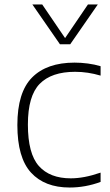

<svg xmlns="http://www.w3.org/2000/svg" viewBox="-20 -828 490 857"><path d="M291 9Q179.5 9 118.5 -57.5Q57.5 -124 57.5 -270Q57.5 -416 123.2 -482.2Q189 -548.5 313 -548.5Q342 -548.5 372.2 -544.5Q402.5 -540.5 429 -532.5V-490.5Q400.5 -499 372.5 -503.2Q344.5 -507.5 315 -507.5Q210 -507.5 157.2 -453.8Q104.5 -400 104.5 -272Q104.5 -142 153.5 -87Q202.5 -32 296 -32Q324.5 -32 357 -38Q389.5 -44 429 -57.5V-16Q361 9 291 9ZM247.5 -630.5 124.5 -808H168.5L270.5 -658L372.5 -808H416.5L293.5 -630.5Z"/></svg>

Font: Encode Sans Semi Expanded ExtraLight
Style: Regular
Weight: 200
Width: 6
Designer: Multiple Designers
Foundry: Impallari Type
Version: Version 3.000; ttfautohint (v1.8.3) -l 8 -r 50 -G 200 -x 14 